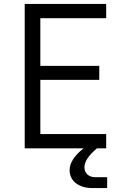

<svg xmlns="http://www.w3.org/2000/svg" viewBox="-20 -750 640 971"><path d="M461 146C428 146 407 125 407 96C407 68 427 37 470 0H517V-72H184V-346H482V-417H184V-658H517V-730H105V0H403C353 39 332 76 332 111C332 164 377 201 446 201H522V146Z"/></svg>

Font: Tekne LDO Light
Style: Regular
Weight: 300
Monospace: yes
Designer: Alessio Laiso, Mario Rullo, Paolo Rosset
Foundry: Alessio Laiso
Version: Version 1.000;hotconv 1.0.109;makeotfexe 2.5.65596